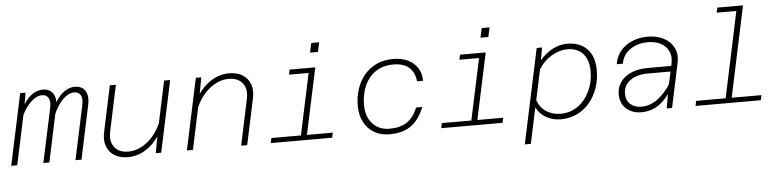

<svg xmlns="http://www.w3.org/2000/svg" viewBox="-51 -1006 5951 1459"><g transform="rotate(-5 2924.5 -276.5)"><path d="M489 0 577 -411Q588 -461 573 -487.5Q558 -514 523 -514Q472 -514 421.5 -454Q371 -394 335 -278L347 -372Q378 -462 427.5 -509Q477 -556 533 -556Q569 -556 592 -538.5Q615 -521 623.5 -488.5Q632 -456 622 -410L535 0ZM-1 0 115 -544H156L137 -433L45 0ZM244 0 332 -411Q343 -461 328 -487.5Q313 -514 278 -514Q228 -514 175 -454Q122 -394 87 -278L102 -372Q123 -432 152 -473Q181 -514 216 -535Q251 -556 288 -556Q341 -556 366.5 -517.5Q392 -479 377 -410L290 0Z M845 -544 771 -195Q755 -121 789.5 -75.5Q824 -30 895 -30Q976 -30 1049.5 -92Q1123 -154 1165 -274L1157 -181Q1113 -91 1042 -39.5Q971 12 889 12Q828 12 786.5 -14Q745 -40 728 -86.5Q711 -133 725 -196L799 -544ZM1259 -544 1143 0H1102L1129 -150L1213 -544Z M1753 0 1827 -349Q1843 -423 1808.5 -468.5Q1774 -514 1703 -514Q1622 -514 1548.5 -452Q1475 -390 1433 -270L1441 -363Q1485 -453 1556 -504.5Q1627 -556 1709 -556Q1770 -556 1811.5 -530Q1853 -504 1870 -457.5Q1887 -411 1873 -348L1799 0ZM1339 0 1455 -544H1496L1469 -394L1385 0Z M2204 0 2320 -544H2366L2250 0ZM1979 0 1987 -38H2455L2447 0ZM2162 -506 2170 -544H2343L2335 -506ZM2336 -659 2352 -731H2412L2396 -659Z M2885 12Q2817 12 2766.5 -18Q2716 -48 2689 -101.5Q2662 -155 2662 -225Q2662 -292 2681.5 -351.5Q2701 -411 2739 -457Q2777 -503 2832.5 -529.5Q2888 -556 2961 -556Q3024 -556 3071.5 -533.5Q3119 -511 3146 -469.5Q3173 -428 3173 -371H3127Q3121 -437 3079.5 -475.5Q3038 -514 2958 -514Q2895 -514 2848 -490.5Q2801 -467 2770.5 -427Q2740 -387 2725 -335.5Q2710 -284 2710 -228Q2710 -136 2759.5 -83Q2809 -30 2888 -30Q2972 -30 3022.5 -65Q3073 -100 3103 -173H3150Q3125 -111 3089 -69.5Q3053 -28 3003 -8Q2953 12 2885 12Z M3504 0 3620 -544H3666L3550 0ZM3279 0 3287 -38H3755L3747 0ZM3462 -506 3470 -544H3643L3635 -506ZM3636 -659 3652 -731H3712L3696 -659Z M4288 -556Q4353 -556 4399.5 -530Q4446 -504 4470.5 -455Q4495 -406 4495 -335Q4495 -263 4473 -200Q4451 -137 4411 -89.5Q4371 -42 4315 -15Q4259 12 4190 12Q4129 12 4079.5 -16.5Q4030 -45 4005 -94L3947 178H3901L4055 -544H4096L4078 -447Q4119 -497 4174 -526.5Q4229 -556 4288 -556ZM4193 -30Q4269 -30 4326.5 -72Q4384 -114 4416 -183Q4448 -252 4448 -334Q4448 -387 4430 -427.5Q4412 -468 4376 -491Q4340 -514 4285 -514Q4227 -514 4165.5 -478.5Q4104 -443 4066 -380L4017 -149Q4037 -91 4084.5 -60.5Q4132 -30 4193 -30Z M4999 0 5025 -150 5065 -335Q5077 -391 5058 -431Q5039 -471 4997.5 -492.5Q4956 -514 4900 -514Q4821 -514 4764.5 -475Q4708 -436 4697 -368H4650Q4660 -428 4695.5 -470Q4731 -512 4785 -534Q4839 -556 4903 -556Q4971 -556 5023.5 -529Q5076 -502 5101 -452.5Q5126 -403 5111 -335L5040 0ZM4805 12Q4759 12 4723 -6Q4687 -24 4666 -57.5Q4645 -91 4645 -137Q4645 -192 4674.5 -233Q4704 -274 4757.5 -296.5Q4811 -319 4883 -319H5074L5065 -277H4881Q4795 -277 4744 -239.5Q4693 -202 4693 -139Q4693 -87 4726 -58.5Q4759 -30 4808 -30Q4878 -30 4936 -74.5Q4994 -119 5039 -192V-143Q4999 -71 4940.5 -29.5Q4882 12 4805 12Z M5444 0 5599 -730H5645L5490 0ZM5219 0 5227 -38H5725L5717 0ZM5441 -692 5449 -730H5622L5614 -692Z"/></g></svg>

Font: Azeret Mono Thin Thin
Style: Italic
Weight: 250
Italic angle: -12°
Version: Version 1.002